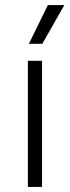

<svg xmlns="http://www.w3.org/2000/svg" viewBox="-20 -738 276 758"><path d="M90 -498H146V0H90ZM169 -718H234L147 -565H94Z"/></svg>

Font: Chakra Petch Light
Style: Regular
Weight: 300
Designer: Katatrad Aksorn Co.,Ltd.
Foundry: Cadson Demak Co.,Ltd.
Version: Version 1.000; ttfautohint (v1.6)